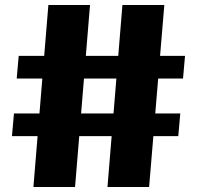

<svg xmlns="http://www.w3.org/2000/svg" viewBox="-20 -735 790 770"><path d="M341 -715 281 15H114L174 -715ZM639 -715 578 15H411L471 -715ZM722 -511 714 -420H47L55 -511ZM703 -280 695 -189H28L36 -280Z"/></svg>

Font: Pathway Extreme Condensed ExtraBold
Style: Regular
Weight: 800
Width: 3
Version: Version 1.001;gftools[0.9.26]